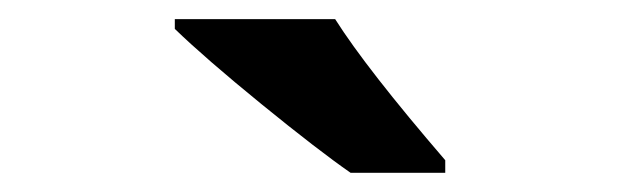

<svg xmlns="http://www.w3.org/2000/svg" viewBox="-20 -786 647 200"><path d="M162.1 -766.1H329.1Q361.8 -714.4 443.8 -619.1V-606H345.2Q311.5 -629.4 252.4 -677.5Q193.4 -725.6 162.1 -755.9Z"/></svg>

Font: Open Sans Hebrew
Style: Bold
Weight: 700
Foundry: Ascender Corporation, Yanek Iontef
Version: Version 2.001;PS 002.001;hotconv 1.0.70;makeotf.lib2.5.58329